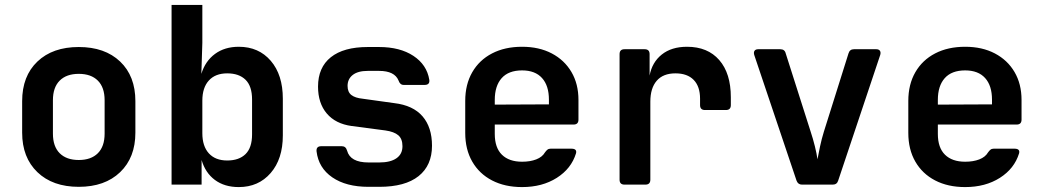

<svg xmlns="http://www.w3.org/2000/svg" viewBox="-20 -750 4240 780"><path d="M300 9Q194 9 132 -50.5Q70 -110 70 -211V-339Q70 -441 132 -500Q194 -559 300 -559Q406 -559 468 -500Q530 -441 530 -339V-211Q530 -110 468 -50.5Q406 9 300 9ZM300 -100Q350 -100 377.5 -127.5Q405 -155 405 -207V-343Q405 -395 377.5 -422.5Q350 -450 300 -450Q250 -450 222.5 -422.5Q195 -395 195 -343V-207Q195 -155 222.5 -127.5Q250 -100 300 -100Z M950 10Q892 10 853 -19Q814 -48 799 -100V0H677V-730H802V-576L798 -450Q814 -502 853.5 -531Q893 -560 950 -560Q1031 -560 1080 -503Q1129 -446 1129 -349V-200Q1129 -104 1079.5 -47Q1030 10 950 10ZM903 -98Q951 -98 977.5 -124Q1004 -150 1004 -204V-346Q1004 -400 977.5 -426Q951 -452 903 -452Q855 -452 828.5 -423Q802 -394 802 -341V-209Q802 -156 828.5 -127Q855 -98 903 -98Z M1477 9Q1386 9 1330 -29.5Q1274 -68 1266 -135Q1264 -156 1285 -156H1369Q1385 -156 1390 -138Q1403 -90 1477 -90H1521Q1566 -90 1590.5 -107Q1615 -124 1615 -156Q1615 -186 1598 -200.5Q1581 -215 1546 -220L1409 -238Q1343 -247 1307.5 -289Q1272 -331 1272 -398Q1272 -476 1324 -517.5Q1376 -559 1474 -559H1520Q1605 -559 1659.5 -523Q1714 -487 1724 -426Q1727 -405 1705 -405H1620Q1605 -405 1599 -423Q1583 -462 1520 -462H1474Q1434 -462 1413 -445.5Q1392 -429 1392 -401Q1392 -376 1407.5 -364Q1423 -352 1453 -349L1582 -331Q1658 -322 1696.5 -277.5Q1735 -233 1735 -158Q1735 -78 1680.5 -34.5Q1626 9 1521 9Z M2101 10Q2031 10 1979 -17Q1927 -44 1898.5 -93.5Q1870 -143 1870 -210V-340Q1870 -407 1898.5 -456.5Q1927 -506 1979 -533Q2031 -560 2101 -560Q2170 -560 2221.5 -533Q2273 -506 2301.5 -457.5Q2330 -409 2330 -344V-264Q2330 -244 2310 -244H1990V-206Q1990 -150 2019 -121.5Q2048 -93 2101 -93Q2134 -93 2158.5 -102.5Q2183 -112 2194 -131Q2199 -138 2204 -142Q2209 -146 2217 -146H2301Q2325 -146 2320 -127Q2301 -65 2242 -27.5Q2183 10 2101 10ZM1990 -344V-325L2210 -326V-345Q2210 -402 2182 -433Q2154 -464 2101 -464Q2046 -464 2018 -432.5Q1990 -401 1990 -344Z M2517 0Q2497 0 2497 -20V-530Q2497 -550 2517 -550H2599Q2619 -550 2619 -530V-443Q2629 -497 2668.5 -528.5Q2708 -560 2771 -560Q2855 -560 2902 -506Q2949 -452 2949 -355V-323Q2949 -303 2929 -303H2844Q2824 -303 2824 -323V-349Q2824 -399 2798 -425.5Q2772 -452 2724 -452Q2674 -452 2648 -422Q2622 -392 2622 -337V-20Q2622 0 2602 0Z M3238 0Q3222 0 3216 -16L3044 -527Q3041 -538 3045.5 -544Q3050 -550 3060 -550H3150Q3168 -550 3172 -533L3273 -216Q3283 -186 3290.5 -155.5Q3298 -125 3301 -103Q3305 -125 3311.5 -155.5Q3318 -186 3327 -215L3427 -533Q3432 -550 3449 -550H3540Q3550 -550 3554.5 -544Q3559 -538 3556 -527L3385 -16Q3380 0 3363 0Z M3901 10Q3831 10 3779 -17Q3727 -44 3698.5 -93.5Q3670 -143 3670 -210V-340Q3670 -407 3698.5 -456.5Q3727 -506 3779 -533Q3831 -560 3901 -560Q3970 -560 4021.5 -533Q4073 -506 4101.5 -457.5Q4130 -409 4130 -344V-264Q4130 -244 4110 -244H3790V-206Q3790 -150 3819 -121.5Q3848 -93 3901 -93Q3934 -93 3958.5 -102.5Q3983 -112 3994 -131Q3999 -138 4004 -142Q4009 -146 4017 -146H4101Q4125 -146 4120 -127Q4101 -65 4042 -27.5Q3983 10 3901 10ZM3790 -344V-325L4010 -326V-345Q4010 -402 3982 -433Q3954 -464 3901 -464Q3846 -464 3818 -432.5Q3790 -401 3790 -344Z"/></svg>

Font: Pitagon Sans Mono
Style: Bold
Weight: 700
Monospace: yes
Designer: Travis Tran
Foundry: Pitagon
Version: Version 1.001; ttfautohint (v1.8.4.7-5d5b);gftools[0.9.26]